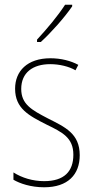

<svg xmlns="http://www.w3.org/2000/svg" viewBox="-20 -850 396 814"><path d="M286 -823V-830H256C224 -781 182 -731 137 -682V-672H153C196 -711 253 -775 286 -823ZM318 -192C318 -284 256 -311 183 -348C114 -384 70 -408 70 -473C70 -542 119 -578 193 -578C232 -578 273 -568 300 -552L312 -575C281 -592 239 -603 194 -603C95 -603 44 -548 44 -474C44 -390 102 -360 177 -322C245 -289 291 -266 291 -194C291 -123 252 -82 167 -82C119 -82 73 -96 37 -119V-88C64 -72 111 -56 167 -56C268 -56 318 -110 318 -192Z"/></svg>

Font: Noto Sans Malayalam UI Condensed Thin
Style: Regular
Weight: 100
Width: 3
Designer: Jelle Bosma - Monotype Design Team
Foundry: Monotype Imaging Inc.
Version: Version 2.104